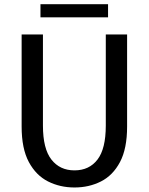

<svg xmlns="http://www.w3.org/2000/svg" viewBox="-20 -860 690 892"><path d="M326 11Q259 11 203.2 -17Q147.5 -45 114 -107.2Q80.5 -169.5 80.5 -272V-700H179.5V-276.5Q179.5 -169 218.8 -118.8Q258 -68.5 326 -68.5Q394.5 -68.5 433 -118.8Q471.5 -169 471.5 -276.5V-700H570.5V-272Q570.5 -169.5 537.5 -107.2Q504.5 -45 449 -17Q393.5 11 326 11ZM168 -779.5V-840.5H482V-779.5Z"/></svg>

Font: Trispace
Style: Regular
Weight: 400
Designer: Tyler Finck
Foundry: Etcetera Type Company
Version: Version 1.210; ttfautohint (v1.8.3)